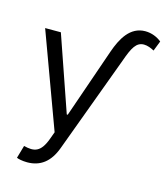

<svg xmlns="http://www.w3.org/2000/svg" viewBox="-127 -770 927 1072"><g transform="rotate(15 337.0 -234.0)"><path d="M130.7 204.5C206.3 204.5 259.9 164.4 291.2 79.5L499.3 -483C527.3 -562.5 547.6 -599.4 591.6 -599.4C611.5 -599.4 632.8 -590.9 651.3 -581L674 -639.2C649.9 -659.1 616.5 -673.3 579.5 -673.3C491.5 -673.3 448.2 -592.3 420.5 -512.8L281.2 -110.8H275.6L125 -545.5H34.1L235.8 2.8L220.2 45.5C189.6 128.6 152 136.4 90.9 120.7L69.6 194.6C78.1 198.9 102.3 204.5 130.7 204.5Z"/></g></svg>

Font: Margiela Sans
Style: Regular
Weight: 400
Designer: Stefan Endress, Andreas Faust
Version: Version 1.100;FEAKit 1.0